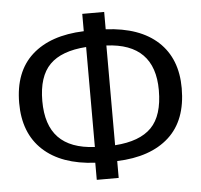

<svg xmlns="http://www.w3.org/2000/svg" viewBox="-50 -741 833 794"><g transform="rotate(-5 366.0 -344.5)"><path d="M411 -70V0H320V-71Q180 -78 104 -148.5Q28 -219 28 -344Q28 -474 104.5 -543Q181 -612 320 -617V-689H411V-617Q552 -610 627.5 -540Q703 -470 703 -347Q703 -214 626.5 -144.5Q550 -75 411 -70ZM324 -136V-551Q221 -544 172.5 -495Q124 -446 124 -344Q124 -244 173.5 -192.5Q223 -141 324 -136ZM608 -347Q608 -541 408 -550V-136Q511 -143 559.5 -192.5Q608 -242 608 -347Z"/></g></svg>

Font: Fira Sans Condensed
Style: Regular
Weight: 400
Width: 3
Designer: bBox Type GmbH & Carrois Corporate GbR & Edenspiekermann AG
Foundry: bBox Type GmbH & Carrois Corporate GbR & Edenspiekermann AG
Version: Version 4.301